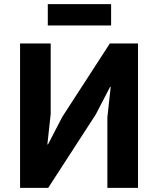

<svg xmlns="http://www.w3.org/2000/svg" viewBox="-20 -908 764 928"><path d="M77 0V-698H225V-357L209 -210H212L281 -343L511 -698H647V0H499V-341L515 -488H512L443 -355L213 0ZM211 -785V-888H517V-785Z"/></svg>

Font: IBM Plex Sans
Style: Regular
Weight: 400
Designer: Mike Abbink, Paul van der Laan, Pieter van Rosmalen
Foundry: Bold Monday
Version: Version 3.201